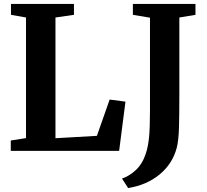

<svg xmlns="http://www.w3.org/2000/svg" viewBox="-20 -763 1046 971"><path d="M111.5 -64.5V-674.5L35.5 -688V-743H354V-688L260.5 -674.5V-64L470 -76L534.5 -259.5L614.5 -249L582.5 0H34.5V-52.5ZM597 140Q634.5 127.5 667.8 96.2Q701 65 718 12Q729 -21.5 733.8 -68.8Q738.5 -116 738.5 -204V-673.5L652 -688V-743H968.5V-688L887 -674.5V-273.5Q887 -183.5 885.2 -119Q883.5 -54.5 874 -16Q852.5 65.5 787.2 119.2Q722 173 628 188Z"/></svg>

Font: Merriweather Text Regular
Style: Bold
Weight: 700
Designer: Eben Sorkin
Foundry: Eben Sorkin
Version: Version 2.100; ttfautohint (v1.7.19-72a1) -l 8 -r 50 -G 200 